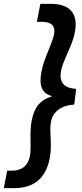

<svg xmlns="http://www.w3.org/2000/svg" viewBox="-53 -832 424 998"><path d="M-15.6 55.2H8.8Q47.9 55.2 71.3 35.9Q94.7 16.6 102.1 -18.6Q106 -36.6 106 -69.8L105.5 -125.5Q105.5 -174.3 112.3 -207.5Q122.6 -259.8 147.9 -289.3Q173.3 -318.8 214.4 -329.6V-333.5Q186.5 -340.8 172.1 -360.6Q157.7 -380.4 157.7 -414.6Q157.7 -435.1 162.6 -459.5Q168 -488.3 177.7 -515.6Q187.5 -543 202.1 -578.1Q210 -597.7 217 -616.9Q224.1 -636.2 227.1 -649.4Q229.5 -662.6 229.5 -670.4Q229.5 -695.3 212.9 -707Q196.3 -718.8 163.1 -718.8H138.7L156.7 -812H210Q275.4 -812 307.9 -784.7Q340.3 -757.3 340.3 -704.6Q340.3 -685.5 335.9 -663.6Q330.6 -636.2 321.5 -612.5Q312.5 -588.9 296.9 -553.7Q283.7 -523.4 276.4 -504.4Q269 -485.4 264.6 -465.3Q261.7 -450.7 261.7 -437.5Q261.7 -407.7 280.5 -390.4Q299.3 -373 342.8 -370.1L333 -288.6Q281.2 -285.2 251 -262.2Q220.7 -239.3 212.4 -201.2Q208.5 -183.6 208.5 -159.7Q208.5 -141.6 210 -122.6Q210.4 -111.3 210.9 -100.1Q211.4 -88.9 211.4 -77.1Q211.4 -40 205.1 -7.8Q174.8 146 20 146H-33.2Z"/></svg>

Font: Reddit Sans Fudge
Style: Bold
Weight: 700
Italic angle: -11.25°
Designer: Stephen Hutchings
Version: Version 1.013